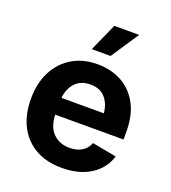

<svg xmlns="http://www.w3.org/2000/svg" viewBox="-141 -871 877 986"><g transform="rotate(20 298.0 -378.0)"><path d="M309.1 10.7Q225.6 10.7 165 -23.4Q104.5 -57.6 72 -120.6Q39.6 -183.6 39.6 -270Q39.6 -354.5 72 -418Q104.5 -481.4 163.3 -517.1Q222.2 -552.7 301.8 -552.7Q373 -552.7 431.2 -522.5Q489.3 -492.2 523.7 -430.7Q558.1 -369.1 558.1 -275.9V-234.9H184.6Q187 -168 221.7 -133.8Q256.3 -99.6 311.5 -99.6Q350.1 -99.6 377.7 -116Q405.3 -132.3 417 -164.1L549.8 -139.2Q529.8 -71.3 467 -30.3Q404.3 10.7 309.1 10.7ZM185.5 -326.7H417Q411.6 -379.9 382.8 -411.1Q354 -442.4 303.2 -442.4Q250.5 -442.4 220.2 -409.9Q189.9 -377.4 185.5 -326.7ZM246.1 -615.2 314 -767.1H449.7L348.6 -615.2Z"/></g></svg>

Font: Inter
Style: Bold
Weight: 700
Designer: Rasmus Andersson
Foundry: rsms
Version: Version 4.001;git-9221beed3